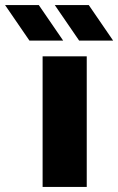

<svg xmlns="http://www.w3.org/2000/svg" viewBox="-118 -737 466 757"><path d="M50 0V-515H224V0ZM194 -577 98 -717H232L328 -577ZM-2 -577 -98 -717H35L131 -577Z"/></svg>

Font: MuseoModerno ExtraBold
Style: Regular
Weight: 800
Designer: Pablo Cosgaya, Héctor Gatti, Marcela Romero, and the Authors of The MuseoModerno Project.
Foundry: Omnibus-Type Team
Version: Version 1.001